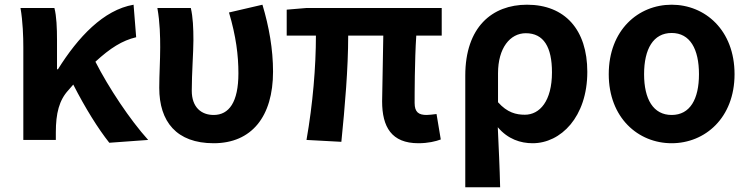

<svg xmlns="http://www.w3.org/2000/svg" viewBox="-20 -594 3182 815"><path d="M609 0C532 -85 441 -222 385 -332C448 -390 499 -422 558 -436L547 -574C419 -552 311 -436 226 -300H222V-423C222 -475 220 -525 211 -560H67C77 -503 79 -437 79 -393V0H217V-32C217 -113 231 -169 271 -212L291 -235C342 -135 397 -47 444 12Z M887 14C1048 14 1139 -99 1139 -290C1139 -385 1122 -481 1094 -574L952 -541C982 -440 992 -359 992 -283C992 -160 952 -106 887 -106C835 -106 794 -138 794 -209C794 -282 801 -373 801 -423C801 -475 799 -521 790 -560H648C659 -499 660 -437 660 -393C660 -335 656 -278 656 -221C656 -78 729 14 887 14Z M1756 14C1797 14 1830 6 1851 -2L1833 -110C1816 -108 1801 -106 1791 -106C1757 -106 1740 -118 1740 -157C1740 -191 1740 -337 1747 -443H1855V-560H1280L1197 -553V-443H1321C1321 -312 1308 -153 1281 0L1429 8C1444 -141 1458 -303 1458 -443H1607C1606 -342 1602 -204 1602 -164C1602 -55 1642 14 1756 14Z M1955 201H2103C2101 114 2097 37 2093 -54C2136 -3 2190 14 2241 14C2360 14 2473 -97 2473 -289C2473 -468 2378 -574 2217 -574C2069 -574 1955 -479 1955 -273ZM2208 -107C2171 -107 2133 -116 2094 -160V-283C2094 -390 2145 -453 2212 -453C2288 -453 2323 -394 2323 -287C2323 -165 2271 -107 2208 -107Z M2831 14C2973 14 3098 -94 3098 -279C3098 -466 2973 -574 2831 -574C2689 -574 2564 -466 2564 -279C2564 -94 2689 14 2831 14ZM2831 -106C2753 -106 2714 -173 2714 -279C2714 -386 2753 -454 2831 -454C2909 -454 2947 -386 2947 -279C2947 -173 2909 -106 2831 -106Z"/></svg>

Font: Noto Sans T Chinese Bold
Style: Bold
Weight: 700
Designer: Ryoko NISHIZUKA (kana & ideographs); Paul D. Hunt (Latin, Greek & Cyrillic); Wenlong ZHANG (bopomofo); Sandoll Communica
Foundry: Adobe Systems Incorporated
Version: Version 1.000;PS 1;hotconv 1.0.78;makeotf.lib2.5.61930